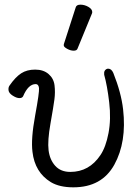

<svg xmlns="http://www.w3.org/2000/svg" viewBox="-20 -784 598 822"><path d="M294 18Q235 18 198 -4Q129 -46 119 -134Q112 -189 130.5 -289.5Q149 -390 147 -407Q145 -424 133 -424Q101 -424 79 -372Q75 -364 63 -364Q51 -364 34.5 -374.5Q18 -385 16.5 -397.5Q15 -410 21 -418Q46 -454 70.5 -470Q95 -486 130.5 -486Q166 -486 188 -467Q210 -448 213.5 -418.5Q217 -389 213 -358.5Q209 -328 196 -254.5Q183 -181 188 -140.5Q193 -100 216.5 -74Q240 -48 281 -48Q362 -48 410 -120Q433 -154 444.5 -214Q456 -274 447.5 -346Q439 -418 426 -464V-468Q425 -478 430.5 -484Q436 -490 443 -490Q457 -490 465 -472Q499 -387 507 -316Q523 -176 469.5 -79Q416 18 294 18ZM312 -576Q309 -567 295.5 -567Q282 -567 267.5 -575Q253 -583 253 -589.5Q253 -596 254 -597L304 -752Q307 -764 324.5 -764Q342 -764 358.5 -754.5Q375 -745 375 -732Q375 -729 374 -727Z"/></svg>

Font: LXGW WenKai TC
Style: Regular
Weight: 400
Designer: LXGW / Fontworks Inc.
Foundry: LXGW / Fontworks Inc.
Version: Version 1.330